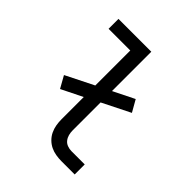

<svg xmlns="http://www.w3.org/2000/svg" viewBox="-200 -868 1001 1001"><g transform="rotate(45 300.0 -367.5)"><path d="M413 0Q393 0 372 -3.5Q351 -7 332.5 -16Q314 -25 299 -40Q284 -55 275 -74Q266 -93 262.5 -113.5Q259 -134 259 -155V-319L142 -261L105 -327L259 -404V-662H99V-735H341V-445L458 -503L495 -438L341 -361V-155Q341 -139 345 -124Q349 -109 358.5 -97Q368 -85 383 -79.5Q398 -74 413 -74H511V0Z"/></g></svg>

Font: Iosevka Meiseki Sans
Style: Regular
Weight: 400
Monospace: yes
Designer: Belleve Invis
Foundry: Belleve Invis
Version: Version 11.2.6; ttfautohint (v1.8.4)